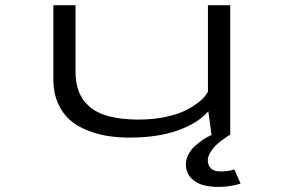

<svg xmlns="http://www.w3.org/2000/svg" viewBox="-20 -521 1090 741"><path d="M480.5 10Q435 10 394.2 3.5Q353.5 -3 314.5 -19Q275.5 -35 247.8 -59.8Q220 -84.5 203 -124Q186 -163.5 186 -213.5V-501H271.5V-243.5Q271.5 -200.5 284.2 -167.5Q297 -134.5 325 -109.8Q353 -85 400.5 -72.2Q448 -59.5 514.5 -59.5Q573 -59.5 622.5 -70.5Q672 -81.5 703.8 -98.8Q735.5 -116 755 -133.5Q774.5 -151 782.5 -167.5V-501H868.5V0H866.5Q863 2 857.2 5.5Q851.5 9 837 19.8Q822.5 30.5 811.5 41.5Q800.5 52.5 791.2 68Q782 83.5 782 97.5Q782 117 793.2 128Q804.5 139 821.8 140.2Q839 141.5 854.5 139.5Q870 137.5 884.5 133L908.5 187.5Q874 198 837.8 200Q801.5 202 769.8 194.8Q738 187.5 717.8 166.5Q697.5 145.5 697.5 113Q697.5 93 707.8 74Q718 55 732.5 42.2Q747 29.5 761.5 19.5Q776 9.5 786 5L796.5 0L784 -91.5Q743.5 -45 665.8 -17.5Q588 10 480.5 10Z"/></svg>

Font: League Mono Extended Light
Style: Regular
Weight: 300
Width: 9
Designer: Tyler Finck
Foundry: The League of Moveable Type / Tyler Finck
Version: Version 2.210